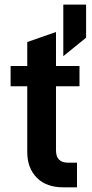

<svg xmlns="http://www.w3.org/2000/svg" viewBox="-20 -802 392 822"><path d="M219.7 -432.6V-158.2Q219.7 -105.5 271.5 -105.5H309.6V0H251Q178.7 0 138.7 -40Q96.7 -82 96.7 -150.4V-432.6H25.4V-519.5H96.7V-622.1L219.7 -665V-519.5H320.3V-432.6ZM251 -782.2H348.6V-640.6L251 -561.5Z"/></svg>

Font: Dinish
Style: Bold
Weight: 700
Designer: Bert Driehuis
Foundry: Playbeing
Version: Version 3.006; git-39231f3c-release